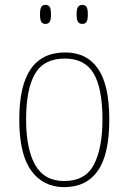

<svg xmlns="http://www.w3.org/2000/svg" viewBox="-20 -757 527 787"><path d="M243 10Q157 10 108 -57.5Q59 -125 59 -267Q59 -406 106 -474Q153 -542 247 -542Q336 -542 382 -475Q428 -408 428 -267Q428 -124 381 -57Q334 10 243 10ZM243 -15Q330 -15 365 -82.5Q400 -150 400 -267Q400 -394 364 -455.5Q328 -517 246 -517Q160 -517 123.5 -454.5Q87 -392 87 -267Q87 -146 124.5 -80.5Q162 -15 243 -15ZM317 -659Q306 -659 300 -667Q294 -675 294 -698Q294 -721 300 -729Q306 -737 317 -737Q329 -737 334.5 -729Q340 -721 340 -698Q340 -675 334.5 -667Q329 -659 317 -659ZM166 -659Q155 -659 149.5 -667Q144 -675 144 -698Q144 -721 149.5 -729Q155 -737 166 -737Q178 -737 183.5 -729Q189 -721 189 -698Q189 -675 183.5 -667Q178 -659 166 -659Z"/></svg>

Font: Noto Serif Georgian SemiCondensed Thin
Style: Regular
Weight: 100
Width: 4
Designer: Monotype Design Team, Akaki Razmadze
Foundry: Google LLC
Version: Version 2.003; ttfautohint (v1.8.4.7-5d5b)